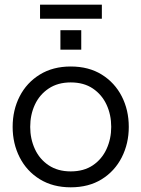

<svg xmlns="http://www.w3.org/2000/svg" viewBox="-20 -792 604 820"><path d="M282 8Q206 8 150 -26.5Q94 -61 64 -120Q34 -179 34 -250Q34 -322 64 -380.5Q94 -439 150 -473.5Q206 -508 282 -508Q359 -508 414.5 -473.5Q470 -439 500 -380.5Q530 -322 530 -250Q530 -179 500 -120Q470 -61 414.5 -26.5Q359 8 282 8ZM282 -60Q338 -60 376.5 -86Q415 -112 435 -155.5Q455 -199 455 -250Q455 -302 435 -345Q415 -388 376.5 -414Q338 -440 282 -440Q227 -440 188 -414Q149 -388 129 -345Q109 -302 109 -250Q109 -199 129 -155.5Q149 -112 188 -86Q227 -60 282 -60ZM238 -580V-663H327V-580ZM151 -712V-772H415V-712Z"/></svg>

Font: Questrial
Style: Regular
Weight: 400
Designer: Joe Prince, Laura Meseguer
Foundry: Joe Prince, Laura Meseguer
Version: Version 2.000; ttfautohint (v1.8.3)